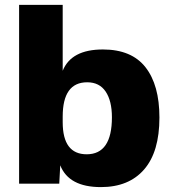

<svg xmlns="http://www.w3.org/2000/svg" viewBox="-20 -750 702 784"><path d="M236 -730V-461Q271 -548 400 -548Q517 -548 574 -475.5Q631 -403 631 -270Q631 -130 568.5 -58Q506 14 392 14Q261 14 226 -75L222 0H58V-730ZM236 -251Q236 -120 334 -120Q437 -120 437 -271Q437 -338 411.5 -376Q386 -414 336 -414Q236 -414 236 -274Z"/></svg>

Font: Nacelle Heavy
Style: Regular
Weight: 800
Designer: Sora Sagano
Foundry: Sora Sagano
Version: Version 1.000;FEAKit 1.0